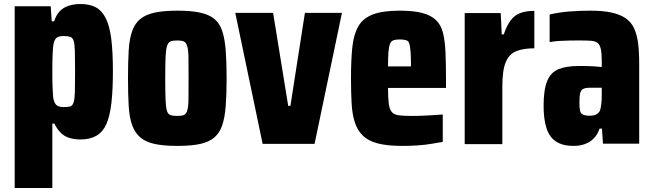

<svg xmlns="http://www.w3.org/2000/svg" viewBox="-20 -661 3246 954"><path d="M295 -129Q316 -129 328 -132Q340 -135 345.5 -151.5Q351 -168 352 -203.5Q353 -239 353 -305Q353 -370 352 -406Q351 -442 346 -458Q341 -474 328.5 -478Q316 -482 295 -482Q273 -482 261.5 -473.5Q250 -465 245 -437Q243 -425 241.5 -392.5Q240 -360 240 -305Q240 -252 241.5 -220.5Q243 -189 244 -178Q249 -148 261 -138.5Q273 -129 295 -129ZM53 273V-630H232L237 -555H249Q259 -587 277 -605.5Q295 -624 321.5 -632.5Q348 -641 379 -641Q426 -641 456.5 -624.5Q487 -608 506 -569.5Q525 -531 533 -466.5Q541 -402 541 -306Q541 -214 533.5 -149Q526 -84 508.5 -44.5Q491 -5 459 13.5Q427 32 379 32Q348 32 322.5 23.5Q297 15 280 -3Q263 -21 250 -47H240V273Z M860 -85Q882 -85 893.5 -89.5Q905 -94 910.5 -112Q916 -130 916.5 -168.5Q917 -207 917 -272Q917 -338 916.5 -375Q916 -412 910.5 -431Q905 -450 893.5 -455Q882 -460 860 -460Q839 -460 827 -455Q815 -450 809.5 -431Q804 -412 802.5 -375Q801 -338 801 -272Q801 -207 802.5 -168.5Q804 -130 809 -112Q814 -94 826.5 -89.5Q839 -85 860 -85ZM862 64Q794 64 749.5 54.5Q705 45 678 22.5Q651 0 637 -38Q623 -76 619.5 -134Q616 -192 616 -272Q616 -352 619.5 -410.5Q623 -469 637 -507.5Q651 -546 678 -567.5Q705 -589 749.5 -598.5Q794 -608 862 -608Q929 -608 973.5 -598.5Q1018 -589 1044.5 -567.5Q1071 -546 1084 -507.5Q1097 -469 1101.5 -410.5Q1106 -352 1106 -272Q1106 -192 1101.5 -134Q1097 -76 1084 -38Q1071 0 1044.5 22.5Q1018 45 973.5 54.5Q929 64 862 64Z M1285 54 1149 -597H1337L1412 -135H1423L1495 -597H1679L1543 54Z M2022 -331Q2022 -378 2020 -404Q2018 -430 2014 -444Q2010 -458 1997 -461.5Q1984 -465 1966 -465Q1946 -465 1934 -460.5Q1922 -456 1917 -441.5Q1912 -427 1910 -400Q1908 -373 1908 -331ZM1980 64Q1904 64 1856.5 51.5Q1809 39 1782 12Q1755 -15 1742.5 -54.5Q1730 -94 1727 -149Q1724 -204 1724 -271Q1724 -362 1730.5 -425.5Q1737 -489 1760 -529.5Q1783 -570 1832 -589Q1881 -608 1966 -608Q2035 -608 2078.5 -596.5Q2122 -585 2147 -560.5Q2172 -536 2181.5 -496.5Q2191 -457 2193.5 -401Q2196 -345 2196 -271V-224H1908Q1908 -176 1911.5 -148Q1915 -120 1925.5 -106Q1936 -92 1959 -88.5Q1982 -85 2023 -85Q2042 -85 2065.5 -85.5Q2089 -86 2118.5 -88Q2148 -90 2180 -92V44Q2157 48 2124.5 53.5Q2092 59 2054.5 61.5Q2017 64 1980 64Z M2289 55V-596H2468L2473 -490H2483Q2498 -534 2517.5 -560Q2537 -586 2566 -596.5Q2595 -607 2635 -607V-421Q2583 -421 2547 -407.5Q2511 -394 2493.5 -353.5Q2476 -313 2476 -232V55Z M2910 -86Q2923 -86 2933 -88.5Q2943 -91 2950 -97Q2957 -103 2961 -111Q2965 -123 2967.5 -143Q2970 -163 2970 -189V-225H2910Q2889 -225 2877.5 -219Q2866 -213 2862.5 -197.5Q2859 -182 2859 -152Q2859 -126 2862 -111.5Q2865 -97 2877 -91.5Q2889 -86 2910 -86ZM2830 64Q2777 64 2744 43Q2711 22 2696 -22.5Q2681 -67 2681 -135Q2681 -216 2699 -259Q2717 -302 2755.5 -317.5Q2794 -333 2854 -333Q2865 -333 2878.5 -333Q2892 -333 2906 -332.5Q2920 -332 2936 -331Q2952 -330 2970 -328V-358Q2970 -394 2965.5 -416Q2961 -438 2949.5 -447.5Q2938 -457 2915 -458.5Q2892 -460 2856 -460Q2832 -460 2807 -459.5Q2782 -459 2758.5 -457.5Q2735 -456 2711 -452V-589Q2758 -600 2809 -604Q2860 -608 2914 -608Q2975 -608 3017 -599Q3059 -590 3087 -571.5Q3115 -553 3130 -521.5Q3145 -490 3150.5 -446.5Q3156 -403 3156 -343V53H2976L2971 -22H2959Q2949 8 2930 27Q2911 46 2885.5 55Q2860 64 2830 64Z"/></svg>

Font: Farlight84_Sys_V01
Style: Bold
Weight: 700
Designer: Monotype Design Team, Nadine Chahine and Nizar Qandah
Foundry: Monotype Imaging Inc.
Version: Version 2.004;October 31, 2024;FontCreator 14.0.0.2814 64-bi